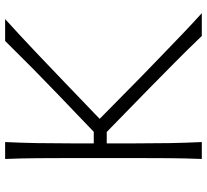

<svg xmlns="http://www.w3.org/2000/svg" viewBox="-48 -724 772 715"><g transform="rotate(-90 337.5 -366.0)"><path d="M103.5 0H166.5Q163.6 -62 162.6 -119.1Q161.6 -176.3 161.6 -243.7V-354H204.1L364.7 -197.3Q411.1 -151.4 459.7 -103.5Q508.3 -55.7 561.5 0H646.5Q612.3 -30.8 569.8 -71.3Q527.3 -111.8 483.6 -154.3Q439.9 -196.8 401.9 -233.4L252.9 -380.4L386.2 -508.3Q443.4 -563.5 502 -618.9Q560.5 -674.3 624.5 -732.4H543Q483.9 -672.4 437.3 -626.5Q390.6 -580.6 342.3 -534.2L204.6 -402.3H161.6V-488.3Q161.6 -556.2 162.6 -613.3Q163.6 -670.4 166.5 -732.4H103.5Q106 -670.4 106.4 -613.3Q106.9 -556.2 106.9 -488.3V-243.7Q106.9 -176.3 106.4 -119.1Q106 -62 103.5 0Z"/></g></svg>

Font: Pinar-VF
Style: Regular
Weight: 300
Designer: Amin Abedi
Version: Version 3.0